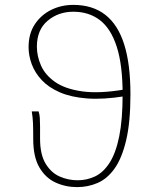

<svg xmlns="http://www.w3.org/2000/svg" viewBox="-20 -754 640 786"><path d="M296 12Q248 12 207 -7Q166 -26 141 -69Q116 -112 116 -185Q116 -228 115 -251Q114 -274 110 -298H138Q142 -286 143 -271.5Q144 -257 144 -236.5Q144 -216 144 -186Q144 -122 166.5 -84.5Q189 -47 224 -31.5Q259 -16 298 -16Q336 -16 369.5 -32Q403 -48 428.5 -87.5Q454 -127 468 -195.5Q482 -264 482 -368Q482 -488 458 -562.5Q434 -637 389 -671.5Q344 -706 280 -706Q219 -706 175 -669Q131 -632 131 -563Q131 -524 148 -485.5Q165 -447 205.5 -418.5Q246 -390 316 -380Q386 -370 492 -388L490 -360Q402 -346 336.5 -351Q271 -356 225 -376Q179 -396 151 -426Q123 -456 110 -491Q97 -526 97 -561Q97 -616 122.5 -654.5Q148 -693 189.5 -713.5Q231 -734 280 -734Q359 -734 411 -693.5Q463 -653 488.5 -572Q514 -491 514 -368Q514 -254 496.5 -180Q479 -106 449 -64Q419 -22 379.5 -5Q340 12 296 12Z"/></svg>

Font: Source Code Pro ExtraLight
Style: Regular
Weight: 200
Monospace: yes
Designer: Paul D. Hunt, Teo Tuominen
Foundry: Adobe
Version: Version 1.026;hotconv 1.1.0;makeotfexe 2.6.0